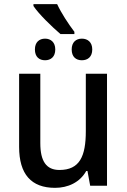

<svg xmlns="http://www.w3.org/2000/svg" viewBox="-20 -894 611 924"><path d="M255 -874H141V-865C167 -826 229 -766 271 -730H338V-741C309 -779 275 -831 255 -874ZM197 -708C169 -708 148 -691 148 -656C148 -620 169 -604 197 -604C224 -604 246 -620 246 -656C246 -691 224 -708 197 -708ZM374 -708C346 -708 325 -691 325 -656C325 -620 346 -604 374 -604C402 -604 424 -620 424 -656C424 -691 402 -708 374 -708ZM495 -539H393V-263C393 -141 363 -76 266 -76C203 -76 174 -118 174 -205V-539H72V-187C72 -56 130 10 245 10C307 10 364 -16 395 -71H401L414 0H495Z"/></svg>

Font: Noto Sans SemiCondensed Medium
Style: Regular
Weight: 500
Width: 4
Designer: Monotype Design Team
Foundry: Monotype Imaging Inc.
Version: Version 2.013